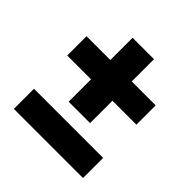

<svg xmlns="http://www.w3.org/2000/svg" viewBox="-177 -819 964 964"><g transform="rotate(45 304.5 -337.0)"><path d="M550 -143H59V0H550ZM550 -516H380V-674H228V-516H59V-379H228V-220H380V-379H550Z"/></g></svg>

Font: Montserrat-Alt1 ExtBd
Style: Regular
Weight: 800
Designer: Differentunic
Foundry: Differentunic
Version: Version 7.222